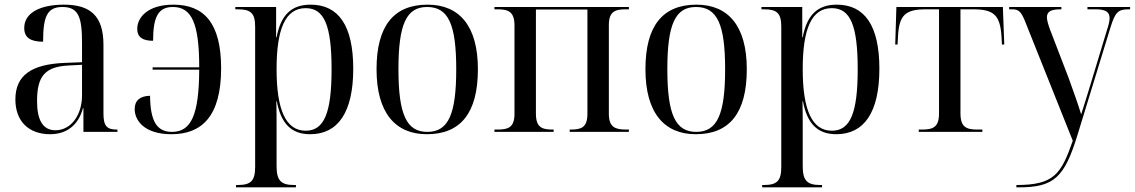

<svg xmlns="http://www.w3.org/2000/svg" viewBox="-20 -566 4870 824"><path d="M195 10C263 10 316 -26 336 -102H338V0H484V-10H481C439 -10 424 -25 424 -79V-373C424 -499 367 -546 254 -546C158 -546 84 -514 84 -446C84 -404 112 -387 165 -387C165 -493 181 -536 248 -536C318 -536 332 -491 332 -381V-299L256 -296C115 -290 46 -243 46 -139C46 -45 104 10 195 10ZM218 -7C165 -7 139 -49 139 -132C139 -238 172 -280 275 -285L332 -288V-156C332 -74 286 -7 218 -7Z M716 10C846 10 929 -67 929 -273C929 -469 854 -546 724 -546C615 -546 569 -492 569 -442C569 -405 594 -391 637 -391C637 -495 660 -536 722 -536C802 -536 835 -467 835 -277H635V-267H835C834 -74 801 0 718 0C653 0 625 -46 624 -155C580 -154 558 -134 558 -98C558 -50 598 10 716 10Z M993 238H1250V228H1242C1186 228 1167 209 1167 147V-16C1167 -55 1167 -92 1166 -131H1168C1186 -36 1230 10 1311 10C1430 10 1496 -83 1496 -271C1496 -456 1433 -546 1313 -546C1230 -546 1185 -501 1167 -406H1165V-536H990V-526H1001C1056 -526 1075 -510 1075 -451V150C1075 210 1057 228 1000 228H993ZM1292 -5C1206 -5 1167 -96 1167 -269C1167 -443 1205 -531 1292 -531C1371 -531 1403 -458 1403 -269C1403 -83 1372 -5 1292 -5Z M1812 10C1956 10 2031 -80 2031 -269C2031 -455 1951 -546 1815 -546C1670 -546 1596 -455 1596 -269C1596 -80 1678 10 1812 10ZM1814 0C1725 0 1690 -74 1690 -269C1690 -462 1724 -536 1813 -536C1904 -536 1938 -462 1938 -269C1938 -75 1904 0 1814 0Z M2102 0H2356V-10H2353C2307 -10 2280 -18 2280 -78V-525H2501V-78C2501 -18 2474 -10 2429 -10H2425V0H2679V-10H2668C2621 -10 2593 -19 2593 -78V-458C2593 -518 2621 -526 2666 -526H2679V-536H2102V-526H2115C2160 -526 2188 -517 2188 -457V-78C2188 -18 2160 -10 2115 -10H2102Z M2966 10C3110 10 3185 -80 3185 -269C3185 -455 3105 -546 2969 -546C2824 -546 2750 -455 2750 -269C2750 -80 2832 10 2966 10ZM2968 0C2879 0 2844 -74 2844 -269C2844 -462 2878 -536 2967 -536C3058 -536 3092 -462 3092 -269C3092 -75 3058 0 2968 0Z M3251 238H3508V228H3500C3444 228 3425 209 3425 147V-16C3425 -55 3425 -92 3424 -131H3426C3444 -36 3488 10 3569 10C3688 10 3754 -83 3754 -271C3754 -456 3691 -546 3571 -546C3488 -546 3443 -501 3425 -406H3423V-536H3248V-526H3259C3314 -526 3333 -510 3333 -451V150C3333 210 3315 228 3258 228H3251ZM3550 -5C3464 -5 3425 -96 3425 -269C3425 -443 3463 -531 3550 -531C3629 -531 3661 -458 3661 -269C3661 -83 3630 -5 3550 -5Z M3923 0H4196V-10H4175C4129 -10 4102 -19 4102 -79V-526H4157C4245 -526 4272 -501 4278 -411L4280 -375H4290L4284 -536H3827L3822 -375H3832L3834 -411C3839 -502 3866 -526 3954 -526H4010V-79C4010 -19 3983 -10 3936 -10H3923Z M4342 228V238H4353C4503 238 4548 196 4604 14L4746 -449C4766 -513 4778 -526 4823 -526H4830V-536H4647V-526H4683C4726 -526 4742 -514 4742 -488C4742 -478 4739 -461 4731 -438L4662 -210C4650 -171 4635 -121 4620 -75C4603 -131 4587 -172 4566 -232L4486 -440C4478 -462 4473 -480 4473 -492C4473 -517 4492 -526 4531 -526H4535V-536H4311V-526H4325C4352 -526 4363 -516 4381 -470L4584 38C4534 182 4503 228 4342 228Z"/></svg>

Font: Noto Serif Display SemiCondensed
Style: Regular
Weight: 400
Width: 4
Designer: Monotype Design Team
Foundry: Monotype Imaging Inc.
Version: Version 2.009